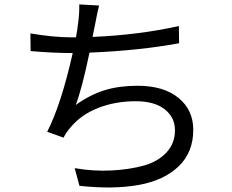

<svg xmlns="http://www.w3.org/2000/svg" viewBox="-20 -805 1040 860"><path d="M781.2 -688.5 782.2 -611.3Q600.6 -578.1 380.9 -569.3Q346.7 -406.2 319.3 -335Q383.8 -380.9 448.7 -400.9Q513.7 -420.9 595.7 -420.9Q712.9 -420.9 779.3 -366.7Q845.7 -312.5 845.7 -223.6Q845.7 -123 780.3 -60.1Q714.8 2.9 601.6 23.4Q488.3 43.9 335.9 27.3L314.5 -51.8Q399.4 -37.1 480.5 -41.5Q561.5 -45.9 624.5 -63.5Q687.5 -81.1 725.6 -122.1Q763.7 -163.1 763.7 -221.7Q763.7 -279.3 717.8 -315.4Q671.9 -351.6 587.9 -351.6Q497.1 -351.6 420.4 -321.8Q343.8 -292 295.9 -234.4Q276.4 -211.9 264.6 -188.5L191.4 -214.8Q253.9 -336.9 305.7 -567.4H304.7Q218.8 -567.4 117.2 -576.2L116.2 -655.3Q219.7 -637.7 303.7 -637.7H320.3Q326.2 -668 330.1 -703.1Q335.9 -745.1 335 -785.2L423.8 -780.3Q416 -750 406.2 -697.3Q396.5 -650.4 394.5 -639.6Q602.5 -648.4 781.2 -688.5Z"/></svg>

Font: GenEi Gothic M Regular
Style: Regular
Weight: 400
Designer: o_tamon (Modified); [Source Han Sans]
Ryoko NISHIZUKA  (kana & ideographs); Paul D. Hunt (Latin, Greek & Cyrillic); Wenl
Version: Version 1.1a;Original Version 1.004